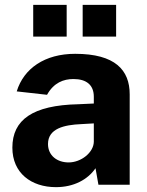

<svg xmlns="http://www.w3.org/2000/svg" viewBox="-20 -762 608 792"><path d="M211 10C284 10 342 -21 374 -68L386 0H515V-373C515 -473 455 -540 290 -540C165 -540 78 -480 49 -385L174 -371C202 -421 242 -436 283 -436C337 -436 367 -411 367 -363V-335L303 -332C115 -328 31 -268 31 -153C31 -48 109 10 211 10ZM263 -92C216 -92 178 -120 178 -168C178 -232 245 -247 315 -250L367 -253V-177C366 -133 315 -92 263 -92ZM117 -742V-611H255V-742ZM321 -742V-611H459V-742Z"/></svg>

Font: Cheyenne Sans
Style: Bold
Weight: 700
Designer: The Public Sans project authors (U.S. Web Design System), Libre Franklin designed by Pablo Impallari and Rodrigo Fuenzal
Foundry: The Cheyenne Sans Project Authors
Version: Version 2.007